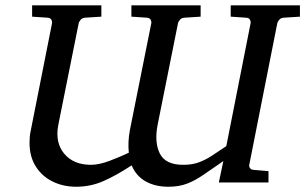

<svg xmlns="http://www.w3.org/2000/svg" viewBox="-20 -691 1156 727"><path d="M268.6 16.1Q219.7 16.1 179.7 -3.4Q139.6 -22.9 115.7 -60.3Q91.8 -97.7 91.8 -150.9Q91.8 -162.1 92.8 -173.6Q93.8 -185.1 96.7 -197.8L176.8 -602.1Q178.2 -609.4 174.3 -616.5Q170.4 -623.5 159.7 -624L101.6 -627.9V-670.9H363.8V-627.9L302.7 -624Q292 -623.5 285.6 -616.5Q279.3 -609.4 277.8 -602.1L200.7 -217.8Q188 -151.4 223.1 -109.1Q258.3 -66.9 324.7 -66.9Q355 -66.9 395.8 -82.3Q436.5 -97.7 467.8 -112.8Q463.4 -151.9 471.7 -197.8L552.7 -602.1Q554.2 -609.4 550.3 -616.5Q546.4 -623.5 535.6 -624L477.5 -627.9V-670.9H739.7V-627.9L678.7 -624Q668 -623.5 661.6 -616.5Q655.3 -609.4 653.8 -602.1L576.7 -217.8Q564 -151.4 585.4 -109.1Q606.9 -66.9 673.8 -66.9Q707.5 -66.9 732.7 -76.2Q757.8 -85.4 782.2 -101.3Q806.6 -117.2 836.9 -137.7L928.7 -602.1Q930.2 -609.4 926.3 -616.5Q922.4 -623.5 911.6 -624L853.5 -627.9V-670.9H1115.7V-627.9L1054.7 -624Q1043.9 -623.5 1037.6 -616.5Q1031.2 -609.4 1029.8 -602.1L923.8 -66.9Q922.4 -61 926.3 -54.9Q930.2 -48.8 939.5 -47.9L996.6 -43V0H808.6L825.7 -81.1Q782.2 -51.3 750.5 -29.3Q718.8 -7.3 688.2 4.4Q657.7 16.1 617.7 16.1Q567.4 16.1 531.2 -4.4Q495.1 -24.9 478.5 -64.9Q422.4 -27.8 373 -5.9Q323.7 16.1 268.6 16.1Z"/></svg>

Font: Charis
Style: Italic
Weight: 400
Italic angle: -11°
Designer: Walt Agee, Miriam Martin, Annie Olsen, Victor Gaultney, Lorna Priest, Alan Ward, Bob Hallissy, Martin Hosken, Sharon Cor
Foundry: SIL Global
Version: Version 7.000